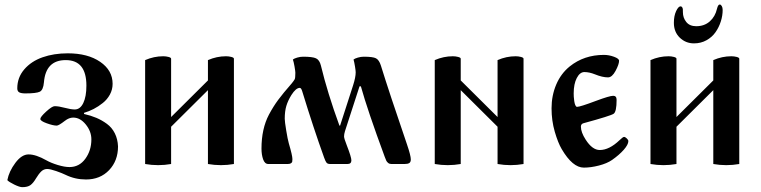

<svg xmlns="http://www.w3.org/2000/svg" viewBox="-20 -709 3290 830"><path d="M11.7 69.8Q19 31.7 46.4 -4.9Q73.7 -41.5 103.5 -41.5Q135.3 -41.5 180.2 -16.1Q199.7 -4.9 229.5 4.2Q259.3 13.2 280.3 13.2Q322.8 13.2 348.9 -22.7Q375 -58.6 375 -106.4Q375 -141.1 350.8 -170.9Q326.7 -200.7 296.4 -200.7Q278.3 -200.7 260.3 -186.5Q233.9 -166 225.1 -166Q210 -166 182.1 -176Q154.3 -186 154.3 -194.8Q154.3 -203.6 179.7 -226.8Q205.1 -250 216.3 -250Q233.9 -250 258.8 -243.2Q286.6 -235.8 303.2 -235.8Q326.7 -235.8 340.1 -263.7Q353.5 -291.5 353.5 -338.9Q353.5 -449.2 264.2 -449.2Q177.7 -449.2 169.9 -353Q167 -319.8 151.9 -312.5Q136.7 -305.2 89.4 -305.2Q71.8 -305.2 63.2 -309.8Q54.7 -314.5 54.7 -327.1Q54.7 -374 85 -409.2Q115.2 -444.3 164.1 -461.4Q212.9 -478.5 272.9 -478.5Q359.4 -478.5 413.1 -441.7Q466.8 -404.8 466.8 -346.7Q466.8 -321.8 455.1 -300.3Q443.4 -278.8 424.3 -263.7Q405.3 -248.5 385 -238Q364.7 -227.5 343.3 -221.2V-216.3Q373 -209.5 396.7 -199.5Q420.4 -189.5 442.1 -173.6Q463.9 -157.7 476.3 -132.8Q488.8 -107.9 490.2 -76.2Q490.2 -14.2 451.7 26.4Q413.1 66.9 351.6 66.9Q304.7 66.9 263.7 46.9Q249 39.6 222.9 30.5Q196.8 21.5 184.1 21.5Q169.4 21.5 158.4 32Q147.5 42.5 135.7 62Q124 82 111.8 91.1Q99.6 100.1 76.2 100.1Q64.9 100.1 41.7 88.9Q18.6 77.6 11.7 69.8Z M607.4 0V-449.2Q645.5 -465.8 685.5 -465.8Q697.3 -465.8 708.5 -462.9Q719.7 -460 719.7 -455.1V-203.1L878.9 -361.3V-449.2Q917 -465.8 957 -465.8Q968.8 -465.8 980 -462.9Q991.2 -460 991.2 -455.1V0Q963.4 4.9 935.1 4.9Q906.7 4.9 878.9 0V-319.3L719.7 -161.1V0Q691.9 4.9 663.6 4.9Q635.3 4.9 607.4 0Z M1110.4 -66.4Q1110.4 -152.3 1142.6 -213.4Q1161.6 -249 1182.6 -277.3Q1203.6 -305.7 1241.2 -348.6Q1250 -359.4 1253.9 -366.2Q1256.8 -371.6 1256.8 -394.5Q1256.8 -400.9 1253.2 -421.6Q1249.5 -442.4 1246.1 -451.7Q1251.5 -456.1 1264.6 -460Q1277.8 -463.9 1290.5 -463.9Q1331.1 -463.9 1346.2 -456.8Q1361.3 -449.7 1367.2 -425.8Q1395.5 -308.1 1447.3 -166H1450.2L1506.3 -339.8Q1517.6 -375 1517.6 -396.5Q1517.6 -403.3 1514.6 -421.6Q1511.7 -439.9 1508.3 -451.7Q1513.7 -456.1 1526.9 -460Q1540 -463.9 1552.7 -463.9Q1591.8 -463.9 1605.2 -457Q1618.7 -450.2 1626.5 -425.8Q1662.1 -310.5 1739.3 -85Q1755.9 -36.1 1755.9 -20Q1755.9 -8.3 1749.3 -4.2Q1742.7 0 1728.5 0H1671.9Q1663.6 0 1658 -4.6Q1652.3 -9.3 1649.9 -14.4Q1647.5 -19.5 1643.1 -31.2Q1568.4 -233.4 1540 -335.9H1534.2L1471.2 -141.6Q1467.3 -128.9 1467.3 -119.1Q1467.3 -110.8 1479 -81.1Q1499 -29.8 1499 -15.6Q1499 0 1481.9 0H1407.7Q1396.5 0 1391.8 -5.4Q1387.2 -10.7 1381.3 -27.3Q1335 -155.8 1286.6 -314Q1282.2 -329.1 1275.9 -329.1Q1259.3 -329.1 1239.7 -298.3Q1224.6 -273.9 1217.8 -251Q1210.9 -228 1210.9 -195.8Q1210.9 -183.6 1217.3 -145Q1223.6 -106.4 1228.5 -89.4Q1244.1 -36.6 1244.1 -21Q1244.1 -13.7 1243.2 -9.8Q1242.2 -5.9 1237.3 -2.9Q1232.4 0 1223.1 0H1140.1Q1124.5 0 1117.4 -20.3Q1110.4 -40.5 1110.4 -66.4Z M1859.4 0V-449.2Q1897.5 -465.8 1937.5 -465.8Q1949.2 -465.8 1960.4 -462.9Q1971.7 -460 1971.7 -455.1V-361.3L2130.9 -203.1V-449.2Q2168.9 -465.8 2209 -465.8Q2220.7 -465.8 2231.9 -462.9Q2243.2 -460 2243.2 -455.1V0Q2215.3 4.9 2187 4.9Q2158.7 4.9 2130.9 0V-161.1L1971.7 -319.3V0Q1943.8 4.9 1915.5 4.9Q1887.2 4.9 1859.4 0Z M2364.3 -240.7Q2364.3 -295.9 2384.5 -343.5Q2404.8 -391.1 2442.9 -421.9Q2504.9 -471.7 2590.8 -471.7Q2612.3 -471.7 2634.3 -463.6Q2656.2 -455.6 2656.2 -446.3Q2656.2 -431.2 2641.1 -402.8Q2626 -374.5 2608.4 -374.5Q2584 -374.5 2551.8 -387.7Q2527.3 -397.5 2506.3 -397.5Q2486.8 -397.5 2473.4 -371.8Q2460 -346.2 2460 -305.2Q2460 -299.3 2460.4 -291Q2460.9 -282.7 2462.4 -272.2Q2463.9 -261.7 2467 -254.4Q2470.2 -247.1 2474.6 -247.1Q2487.8 -247.1 2556.2 -272.9Q2615.2 -294.9 2630.9 -294.9Q2645.5 -294.9 2645.5 -277.3Q2645.5 -226.1 2632.8 -217.3Q2620.6 -208.5 2502.4 -176.3Q2491.2 -173.3 2491.2 -161.6Q2491.2 -137.2 2511.7 -105.5Q2540.5 -60.5 2572.8 -60.5Q2613.8 -60.5 2658.2 -103Q2672.9 -117.2 2677.7 -117.2Q2682.6 -117.2 2689.5 -110.6Q2696.3 -104 2696.3 -99.1Q2696.3 -84 2676.5 -61.5Q2656.7 -39.1 2626 -17.6Q2604 -2.4 2569.1 6.6Q2534.2 15.6 2503.9 15.6Q2455.1 15.6 2408.2 -64.5Q2392.1 -91.8 2378.2 -139.6Q2364.3 -187.5 2364.3 -240.7Z M2893.1 -610.4Q2893.1 -640.1 2902.8 -660.9Q2912.6 -681.6 2921.9 -681.6Q2926.8 -681.6 2929.2 -677.2Q2931.6 -672.9 2931.9 -668.7Q2932.1 -664.6 2932.1 -656.7Q2932.1 -631.8 2946.8 -613.8Q2961.4 -595.7 2989.7 -595.7Q3024.9 -595.7 3048.3 -616.5Q3071.8 -637.2 3079.6 -671.4Q3084 -689.5 3091.3 -689.5Q3096.2 -689.5 3100.1 -682.9Q3104 -676.3 3104 -666Q3104 -641.1 3095.9 -616Q3087.9 -590.8 3073 -569.6Q3058.1 -548.3 3033.9 -534.9Q3009.8 -521.5 2980 -521.5Q2944.3 -521.5 2918.7 -546.1Q2893.1 -570.8 2893.1 -610.4ZM2792 0V-449.2Q2830.1 -465.8 2870.1 -465.8Q2881.8 -465.8 2893.1 -462.9Q2904.3 -460 2904.3 -455.1V-203.1L3063.5 -361.3V-449.2Q3101.6 -465.8 3141.6 -465.8Q3153.3 -465.8 3164.6 -462.9Q3175.8 -460 3175.8 -455.1V0Q3147.9 4.9 3119.6 4.9Q3091.3 4.9 3063.5 0V-319.3L2904.3 -161.1V0Q2876.5 4.9 2848.1 4.9Q2819.8 4.9 2792 0Z"/></svg>

Font: Monomachus
Style: Medium
Weight: 500
Designer: Alexey Kryukov
Version: Version 1.0